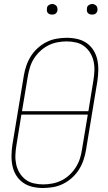

<svg xmlns="http://www.w3.org/2000/svg" viewBox="-20 -932 540 960"><path d="M195 8Q168 8 142 2Q116 -4 95.5 -18.5Q75 -33 61.5 -54.5Q48 -76 42.5 -101.5Q37 -127 37.5 -154Q38 -181 42 -208L99 -553Q103 -578 111.5 -603Q120 -628 134 -650.5Q148 -673 168.5 -691.5Q189 -710 213 -722Q237 -734 263 -738.5Q289 -743 314 -743Q341 -743 367 -737Q393 -731 413.5 -716.5Q434 -702 447.5 -680.5Q461 -659 466.5 -633.5Q472 -608 471.5 -581Q471 -554 467 -527L410 -182Q406 -157 397.5 -132Q389 -107 375 -84.5Q361 -62 340.5 -43.5Q320 -25 296 -13Q272 -1 246 3.5Q220 8 195 8ZM422 -376 447 -530Q451 -554 452 -578Q453 -602 448 -625Q443 -648 431 -667.5Q419 -687 401.5 -700.5Q384 -714 361 -719.5Q338 -725 313 -725Q291 -725 267 -720.5Q243 -716 221.5 -705Q200 -694 181.5 -677Q163 -660 150 -639.5Q137 -619 130 -596Q123 -573 119 -550L90 -376ZM196 -10Q218 -10 242 -14.5Q266 -19 288 -30Q310 -41 328 -58Q346 -75 359 -95.5Q372 -116 379.5 -139Q387 -162 390 -185L419 -359H87L62 -205Q58 -181 57 -157Q56 -133 61 -110Q66 -87 78 -67.5Q90 -48 107.5 -34.5Q125 -21 148 -15.5Q171 -10 196 -10ZM440 -859Q434 -859 428.5 -861Q423 -863 419 -867.5Q415 -872 414.5 -878.5Q414 -885 415 -891Q415 -896 417.5 -900Q420 -904 424 -906.5Q428 -909 432 -910.5Q436 -912 441 -912Q447 -912 452.5 -909.5Q458 -907 462 -902.5Q466 -898 467 -891.5Q468 -885 467 -879Q466 -874 463.5 -870Q461 -866 457.5 -863.5Q454 -861 449.5 -860Q445 -859 440 -859ZM240 -859Q234 -859 228.5 -861Q223 -863 219 -867.5Q215 -872 214.5 -878.5Q214 -885 215 -891Q215 -896 217.5 -900Q220 -904 224 -906.5Q228 -909 232 -910.5Q236 -912 241 -912Q247 -912 252.5 -909.5Q258 -907 262 -902.5Q266 -898 267 -891.5Q268 -885 267 -879Q266 -874 263.5 -870Q261 -866 257.5 -863.5Q254 -861 249.5 -860Q245 -859 240 -859Z"/></svg>

Font: Iosevka Term Curly Th Obl
Style: Regular
Weight: 100
Italic angle: -9°
Designer: Belleve Invis
Foundry: Belleve Invis
Version: Version 32.3.0